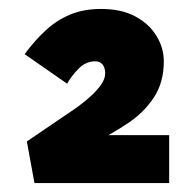

<svg xmlns="http://www.w3.org/2000/svg" viewBox="-20 -827 418 429"><path d="M57 -418 40 -511 146 -583Q166 -597 181.5 -611Q197 -625 206 -638Q215 -651 215 -663Q215 -676 209 -683Q203 -690 193 -690Q171 -690 154.5 -672.5Q138 -655 130 -640L35 -706Q58 -737 82.5 -759.5Q107 -782 137 -794.5Q167 -807 206 -807Q251 -807 282 -790.5Q313 -774 329.5 -747Q346 -720 346 -690Q346 -643 324 -609.5Q302 -576 267 -552.5Q232 -529 194 -510L150 -488V-525H358V-418Z"/></svg>

Font: Lexend Giga Black
Style: Regular
Weight: 900
Designer: Bonnie Shaver-Troup, Thomas Jockin
Foundry: Lexend
Version: Version 1.007